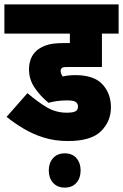

<svg xmlns="http://www.w3.org/2000/svg" viewBox="-20 -642 560 874"><path d="M285 -185Q262 -185 240 -182Q218 -179 201 -174Q163 -205 137.5 -243Q112 -281 112 -326Q112 -352 120.5 -374Q129 -396 147 -412Q163 -426 190.5 -436Q218 -446 273 -446H298V-489H0V-622H520V-489H444V-337H288Q275 -337 269.5 -336Q264 -335 260 -331Q256 -327 256 -320Q256 -308 265 -294Q279 -297 293 -298.5Q307 -300 323 -300Q408 -300 446.5 -258Q485 -216 485 -154Q485 -89 439.5 -44.5Q394 0 290 0Q229 0 178.5 -16Q128 -32 86.5 -57Q45 -82 10 -110L105 -218Q153 -177 194 -153Q235 -129 284 -129Q311 -129 323 -135Q335 -141 335 -157Q335 -171 324.5 -178Q314 -185 285 -185ZM202 134Q202 100 221.5 78Q241 56 275 56Q309 56 328 78Q347 100 347 134Q347 168 328 190Q309 212 275 212Q241 212 221.5 190Q202 168 202 134Z"/></svg>

Font: Noto Sans ExtraCondensed Black
Style: Regular
Weight: 900
Width: 2
Designer: Monotype Design Team
Foundry: Monotype Imaging Inc.
Version: Version 2.013; ttfautohint (v1.8.4.7-5d5b)